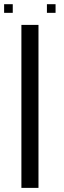

<svg xmlns="http://www.w3.org/2000/svg" viewBox="-62 -913 311 933"><path d="M208 -892.6V-850.6H166V-892.6ZM0 -892.6V-850.6H-42V-892.6ZM125 -792V0H42V-792Z"/></svg>

Font: wanta
Style: Medium
Weight: 500
Version: Version 0.91